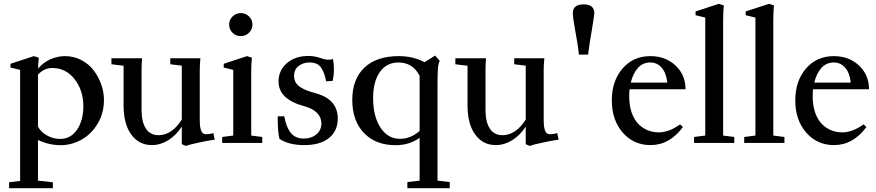

<svg xmlns="http://www.w3.org/2000/svg" viewBox="-20 -746 4574 1002"><path d="M27.3 236.3V205.1L85 198.2V-381.3L34.7 -393.6V-413.1L156.7 -453.1L182.6 -444.8Q179.2 -417 178.7 -388.2Q206.5 -420.4 242.9 -436.5Q279.3 -452.6 316.9 -453.1Q363.3 -453.6 402.8 -433.3Q442.4 -413.1 468 -379.9Q493.7 -346.7 508.1 -305.9Q522.5 -265.1 522.5 -223.6Q522.5 -156.2 490.2 -101.6Q458 -46.9 406.2 -17.6Q354.5 11.7 295.9 11.7Q237.3 11.7 178.2 -15.1V196.8L255.9 205.1V236.3ZM252.4 -391.1Q210 -391.1 178.2 -356.4V-85Q194.3 -55.7 226.6 -38.3Q258.8 -21 293.5 -21Q349.6 -21 382.3 -69.6Q415 -118.2 415 -191.9Q415 -273.9 369.6 -332.5Q324.2 -391.1 252.4 -391.1Z M772.5 11.2Q705.6 11.2 665.3 -43.5Q625 -98.1 625 -196.3V-402.8L561.5 -410.6V-441.9H721.2Q718.8 -407.7 718.8 -377V-171.9Q718.8 -109.9 741.2 -75.2Q763.7 -40.5 807.6 -40.5Q876.5 -40.5 928.7 -121.6V-403.3L868.7 -410.6V-441.9H1025.9Q1022.5 -410.2 1022.5 -377V-121.6Q1022.5 -78.1 1030.8 -61.8Q1039.1 -45.4 1053.7 -45.4Q1074.2 -45.4 1093.3 -51.3L1100.6 -17.1Q1070.3 -13.2 1018.6 -2.2Q966.8 8.8 949.2 15.6L928.7 6.3V-85Q898.4 -39.1 857.7 -13.9Q816.9 11.2 772.5 11.2Z M1175.8 -617.7Q1175.8 -642.6 1193.6 -660.2Q1211.4 -677.7 1236.3 -677.7Q1261.7 -677.7 1279.5 -660.4Q1297.4 -643.1 1297.4 -617.7Q1297.4 -592.3 1279.5 -575Q1261.7 -557.6 1236.3 -557.6Q1210.9 -557.6 1193.4 -575Q1175.8 -592.3 1175.8 -617.7ZM1139.6 0V-31.2L1197.3 -38.6V-381.3L1147.5 -393.6V-413.1L1269 -453.1L1294.4 -444.8Q1291 -404.8 1291 -367.2V-38.6L1348.6 -31.2V0Z M1568.8 11.2Q1485.8 11.2 1438.5 -21.5Q1429.2 -53.7 1429.2 -138.7L1463.4 -139.2Q1474.1 -80.6 1498.3 -51.8Q1522.5 -22.9 1564.5 -22.9Q1605 -22.9 1631.1 -44.7Q1657.2 -66.4 1657.2 -101.6Q1657.2 -133.8 1634.3 -157Q1611.3 -180.2 1567.4 -191.9Q1433.6 -228 1433.6 -320.8Q1433.6 -378.4 1477.1 -416.3Q1520.5 -454.1 1589.8 -454.1Q1623.5 -454.1 1661.1 -440.4Q1690.4 -429.7 1717.8 -438Q1722.7 -413.6 1722.7 -383.8Q1722.7 -353.5 1715.8 -323.7L1682.1 -321.8Q1676.8 -345.7 1672.1 -359.9Q1667.5 -374 1658 -389.6Q1648.4 -405.3 1633.1 -412.6Q1617.7 -419.9 1595.2 -419.9Q1561.5 -419.9 1538.1 -401.4Q1514.6 -382.8 1514.6 -350.6Q1514.6 -315.4 1542.2 -294.9Q1569.8 -274.4 1621.1 -261.2Q1742.7 -230.5 1742.7 -127.4Q1742.7 -63 1697 -25.9Q1651.4 11.2 1568.8 11.2Z M2106 236.3V204.1L2169.9 196.8V-26.9Q2116.7 11.7 2044.9 11.7Q1939.9 11.7 1879.2 -52.2Q1818.4 -116.2 1818.4 -224.6Q1818.4 -333 1881.8 -393.1Q1945.3 -453.1 2060.5 -453.1Q2136.7 -453.1 2195.3 -421.4L2251 -456.1L2275.4 -427.7Q2267.6 -417 2265.4 -388.7Q2263.2 -360.4 2263.2 -293V196.8L2327.1 204.1V236.3ZM2067.4 -21.5Q2123 -21.5 2169.9 -62.5V-350.6Q2133.8 -419.9 2059.6 -419.9Q1997.6 -419.9 1962.4 -370.1Q1927.2 -320.3 1927.2 -234.4Q1927.2 -138.2 1965.8 -79.8Q2004.4 -21.5 2067.4 -21.5Z M2567.4 11.2Q2500.5 11.2 2460.2 -43.5Q2419.9 -98.1 2419.9 -196.3V-402.8L2356.4 -410.6V-441.9H2516.1Q2513.7 -407.7 2513.7 -377V-171.9Q2513.7 -109.9 2536.1 -75.2Q2558.6 -40.5 2602.5 -40.5Q2671.4 -40.5 2723.6 -121.6V-403.3L2663.6 -410.6V-441.9H2820.8Q2817.4 -410.2 2817.4 -377V-121.6Q2817.4 -78.1 2825.7 -61.8Q2834 -45.4 2848.6 -45.4Q2869.1 -45.4 2888.2 -51.3L2895.5 -17.1Q2865.2 -13.2 2813.5 -2.2Q2761.7 8.8 2744.1 15.6L2723.6 6.3V-85Q2693.4 -39.1 2652.6 -13.9Q2611.8 11.2 2567.4 11.2Z M3001 -460.9Q2996.6 -510.3 2978.5 -606.4Q2969.2 -659.2 2969.2 -676.3Q2969.2 -723.1 3025.4 -723.1Q3081.5 -723.1 3081.5 -677.2Q3081.5 -666.5 3067.9 -584.5Q3056.2 -521.5 3049.3 -460.9Z M3375 11.2Q3286.6 11.2 3229.7 -54.2Q3172.9 -119.6 3172.9 -221.7Q3172.9 -323.7 3228.8 -388.4Q3284.7 -453.1 3374 -453.1Q3453.1 -453.1 3505.4 -404.1Q3557.6 -355 3557.6 -280.3H3265.6Q3263.7 -264.2 3263.7 -243.7Q3263.7 -195.8 3276.4 -158.9Q3289.1 -122.1 3310.8 -99.9Q3332.5 -77.6 3359.6 -66.4Q3386.7 -55.2 3417.5 -55.2Q3472.2 -55.2 3529.3 -97.2L3543.9 -83Q3474.6 11.2 3375 11.2ZM3373.5 -419.9Q3334 -419.9 3308.6 -390.9Q3283.2 -361.8 3272 -314.9H3462.4Q3457 -365.2 3433.3 -392.6Q3409.7 -419.9 3373.5 -419.9Z M3602.1 0V-31.2L3660.6 -38.6V-654.3L3609.9 -666.5V-686.5L3731.9 -726.1L3757.3 -717.8Q3753.9 -678.7 3753.9 -640.6V-38.6L3812 -31.2V0Z M3863.8 0V-31.2L3922.4 -38.6V-654.3L3871.6 -666.5V-686.5L3993.7 -726.1L4019 -717.8Q4015.6 -678.7 4015.6 -640.6V-38.6L4073.7 -31.2V0Z M4332.5 11.2Q4244.1 11.2 4187.3 -54.2Q4130.4 -119.6 4130.4 -221.7Q4130.4 -323.7 4186.3 -388.4Q4242.2 -453.1 4331.5 -453.1Q4410.6 -453.1 4462.9 -404.1Q4515.1 -355 4515.1 -280.3H4223.1Q4221.2 -264.2 4221.2 -243.7Q4221.2 -195.8 4233.9 -158.9Q4246.6 -122.1 4268.3 -99.9Q4290 -77.6 4317.1 -66.4Q4344.2 -55.2 4375 -55.2Q4429.7 -55.2 4486.8 -97.2L4501.5 -83Q4432.1 11.2 4332.5 11.2ZM4331.1 -419.9Q4291.5 -419.9 4266.1 -390.9Q4240.7 -361.8 4229.5 -314.9H4419.9Q4414.6 -365.2 4390.9 -392.6Q4367.2 -419.9 4331.1 -419.9Z"/></svg>

Font: Elstob 10pt Medium
Style: Regular
Weight: 500
Designer: Peter S. Baker
Version: Version 1.015